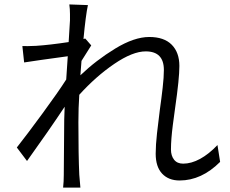

<svg xmlns="http://www.w3.org/2000/svg" viewBox="-20 -811 1040 867"><path d="M293 -791 377 -788Q367 -742 357 -635L365 -637L392 -606L348 -536L343 -471Q414 -539 500 -591.5Q586 -644 654 -644Q721 -644 755.5 -609Q790 -574 790 -513Q790 -456 771 -325Q769 -313 760.5 -247Q752 -181 752 -136Q752 -108 766 -90Q780 -72 807 -72Q844 -72 883.5 -93.5Q923 -115 962 -156L974 -80Q890 4 791 4Q741 4 712 -27Q683 -58 683 -117Q683 -155 689 -209.5Q695 -264 702 -317Q709 -366 714.5 -414.5Q720 -463 720 -495Q720 -579 638 -579Q579 -579 496 -522.5Q413 -466 338 -383Q334 -324 334 -260Q334 -110 338 -22L343 36H265Q268 9 268 -20L270 -271L272 -329Q201 -222 102 -84L56 -145Q101 -202 172.5 -299.5Q244 -397 279 -452L286 -557Q146 -538 89 -529L81 -603Q100 -602 143 -604Q204 -608 290 -621L296 -719Q296 -724 296 -747.5Q296 -771 293 -791Z"/></svg>

Font: Sinter Normal
Style: Regular
Weight: 350
Foundry: Adobe & rsms
Version: Version 1.000